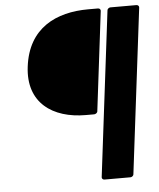

<svg xmlns="http://www.w3.org/2000/svg" viewBox="-54 -712 706 851"><g transform="rotate(-5 299.5 -287.0)"><path d="M365 80C364 85 368 92 376 92H492C497 92 505 88 506 80L596 -654C597 -659 593 -666 585 -666H469C464 -666 456 -662 455 -654ZM319 -200H356C361 -200 370 -204 371 -212L425 -654C426 -659 422 -666 414 -666H370C228 -666 102 -607 81 -436C61 -276 172 -200 319 -200Z"/></g></svg>

Font: Falling Sky
Style: BdObl
Weight: 700
Designer: Paul D. Hunt
Foundry: Adobe Systems Incorporated
Version: Version 1.02